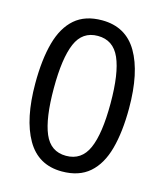

<svg xmlns="http://www.w3.org/2000/svg" viewBox="-110 -808 771 902"><g transform="rotate(15 275.5 -357.5)"><path d="M275 10Q160 10 104 -87.5Q48 -185 48 -358Q48 -474 70.5 -556Q93 -638 143 -681.5Q193 -725 275 -725Q391 -725 447.5 -628.5Q504 -532 504 -358Q504 -243 481.5 -160.5Q459 -78 408.5 -34Q358 10 275 10ZM275 -66Q350 -66 382 -138Q414 -210 414 -358Q414 -504 382 -576.5Q350 -649 275 -649Q200 -649 169 -576.5Q138 -504 138 -358Q138 -212 169 -139Q200 -66 275 -66Z"/></g></svg>

Font: hexloriya05
Style: Book
Weight: 400
Designer: Jelle Bosma - Monotype Design Team
Foundry: Monotype Imaging Inc.
Version: Version 2.003